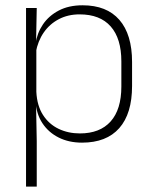

<svg xmlns="http://www.w3.org/2000/svg" viewBox="-20 -516 562 708"><path d="M282.5 10Q234 10 196.5 -8.8Q159 -27.5 136.5 -61.5Q114 -95.5 111.5 -141H98.5L114 -177.5Q116.5 -126.5 138.5 -92.2Q160.5 -58 196 -41Q231.5 -24 274.5 -24Q348.5 -24 388 -68.2Q427.5 -112.5 427.5 -197V-289.5Q427.5 -374 388.2 -418.5Q349 -463 273.5 -463Q230.5 -463 196.8 -445.2Q163 -427.5 141.2 -396Q119.5 -364.5 112 -322.5L99 -354H111Q116.5 -393.5 138.2 -425.8Q160 -458 196.8 -477.2Q233.5 -496.5 284.5 -496.5Q373.5 -496.5 420.2 -442.8Q467 -389 467 -287.5V-199Q467 -97 419.8 -43.5Q372.5 10 282.5 10ZM76 172V-486.5H115.5L113 -361L114 -346V-138.5L113 -128L115.5 4.5V172Z"/></svg>

Font: Anek Latin Medium ExtraLight
Style: Regular
Weight: 250
Version: Version 1.003